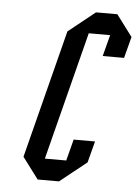

<svg xmlns="http://www.w3.org/2000/svg" viewBox="-50 -707 540 746"><g transform="rotate(5 220.0 -333.5)"><path d="M229.2 -83.3 250.8 -166.7H334.2L312.5 -83.3L208.3 0H125L62.5 -83.3L190 -583.3L294.2 -666.7H377.5L440 -583.3L418.3 -500H335L356.7 -583.3H273.3L145.8 -83.3Z"/></g></svg>

Font: Yulong
Style: Italic
Weight: 400
Italic angle: -14.25°
Designer: GGBotNet
Foundry: f0n7.com
Version: 1.00